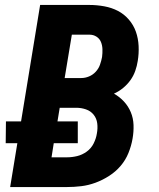

<svg xmlns="http://www.w3.org/2000/svg" viewBox="-20 -755 640 775"><path d="M21 0 50 -177H3L4 -265H65L142 -735H341Q371 -735 401 -729.5Q431 -724 456 -711Q481 -698 500 -676Q519 -654 528.5 -627Q538 -600 539.5 -569.5Q541 -539 536 -509Q533 -489 526 -469Q519 -449 506.5 -431.5Q494 -414 477 -400Q460 -386 440 -377Q463 -364 480.5 -345Q498 -326 508 -302Q518 -278 519 -250.5Q520 -223 515 -195Q510 -166 498.5 -137.5Q487 -109 467 -85.5Q447 -62 420.5 -45Q394 -28 365.5 -17.5Q337 -7 308 -3.5Q279 0 250 0ZM241 -440H308Q324 -440 339.5 -446.5Q355 -453 366.5 -465.5Q378 -478 383.5 -493.5Q389 -509 392 -525Q394 -541 393.5 -556.5Q393 -572 387.5 -585.5Q382 -599 369.5 -607Q357 -615 342 -615H270ZM188 -120H250Q271 -120 291.5 -125Q312 -130 330 -143Q348 -156 358 -176Q368 -196 371 -216Q375 -237 372.5 -257Q370 -277 358 -292Q346 -307 327 -313.5Q308 -320 288 -320H221L212 -265H294V-177H197Z"/></svg>

Font: Iosevka Heavy Extended
Style: Italic
Weight: 900
Width: 7
Italic angle: -9°
Monospace: yes
Designer: Belleve Invis
Foundry: Belleve Invis
Version: Version 32.5.0; ttfautohint (v1.8.4)